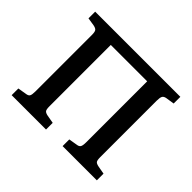

<svg xmlns="http://www.w3.org/2000/svg" viewBox="-154 -919 1138 1138"><g transform="rotate(45 415.0 -350.0)"><path d="M58 0V-56L111 -65Q130 -67 136 -77Q142 -87 142 -116V-588Q142 -614 135.5 -623Q129 -632 109 -636L58 -644V-700H772V-644L720 -636Q701 -633 695 -622Q689 -611 689 -585V-112Q689 -86 695 -77.5Q701 -69 722 -65L772 -56V0H485V-56L538 -65Q556 -67 562 -77.5Q568 -88 568 -116V-626H263V-112Q263 -86 269 -77.5Q275 -69 295 -65L346 -56V0Z"/></g></svg>

Font: Literata Medium
Style: Regular
Weight: 500
Designer: Latin by Veronika Burian and Jose Scaglione. Greek by Irene Vlachou. Cyrillic by Vera Evstafieva.
Foundry: TypeTogether
Version: Version 3.103; ttfautohint (v1.8.4.7-5d5b);gftools[0.9.29]